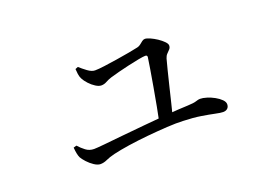

<svg xmlns="http://www.w3.org/2000/svg" viewBox="-67 -646 1135 789"><g transform="rotate(-20 500.0 -251.5)"><path d="M565.9 -440Q574.5 -442 581 -447.5Q587.6 -453 593.9 -457.8Q600.1 -462.5 606.5 -462.5Q614.4 -462.5 628.6 -456.3Q642.8 -450 657.4 -440.4Q671.9 -430.7 681.7 -420.6Q691.6 -410.6 691.6 -402.9Q691.6 -393.4 685.5 -387Q679.5 -380.7 672.9 -373.9Q666.4 -367.2 663.1 -356.2Q658.7 -340.4 651.3 -311.2Q643.9 -282.1 635.3 -246.4Q626.6 -210.7 618.3 -176.3Q609.9 -141.9 602.9 -114.7L543.8 -112.9Q550.4 -143.9 557.9 -183.9Q565.3 -223.9 572.4 -264.1Q579.5 -304.4 584.9 -337.4Q590.3 -370.5 592.7 -387.9Q593.4 -396.5 584.4 -396.5Q575.8 -396.5 554.7 -392.6Q533.6 -388.7 508.4 -382.9Q483.2 -377.2 460 -371.2Q436.8 -365.2 423 -360.9Q408.7 -356.3 397.6 -350Q386.5 -343.7 373.9 -343.7Q363.2 -343.7 349.6 -352.3Q335.9 -360.8 323.8 -373.9Q311.6 -387 305.2 -399.5Q300.2 -409.3 298.7 -421.1Q297.2 -433 296.6 -443.4L308.5 -448.2Q321.3 -436.6 338.8 -423.6Q356.3 -410.7 370.6 -410.7Q385.2 -410.7 412 -414.2Q438.7 -417.7 469.1 -422.5Q499.5 -427.4 526.1 -432.1Q552.7 -436.8 565.9 -440ZM179.1 -142.6 192.4 -146.4Q205.3 -132 220.7 -120.3Q236.2 -108.5 256.5 -108.5Q267.6 -108.5 301.2 -111.8Q334.7 -115.1 382 -119.9Q429.2 -124.7 482.5 -129.6Q535.7 -134.5 586.9 -138.9Q638.1 -143.3 679.2 -144.7Q705.7 -145.7 716.9 -149.6Q728 -153.4 735.1 -153.4Q747.5 -153.4 764.2 -148.2Q780.9 -143.1 796.6 -134.4Q812.3 -125.7 822.7 -115.3Q833.1 -104.8 833.1 -94.7Q833.1 -83.2 826.1 -76.5Q819 -69.8 806.7 -69.8Q795.6 -69.8 772.7 -74.8Q749.8 -79.7 716.7 -85Q683.5 -90.4 640.6 -91.7Q610.5 -93.3 568.7 -90.8Q526.9 -88.3 482 -84Q437.1 -79.7 396.5 -73.6Q355.8 -67.4 327.9 -60.8Q304.2 -55 289.4 -48Q274.6 -41.1 260 -41.1Q248.3 -41.1 233.2 -50.9Q218.2 -60.8 206 -74.1Q193.9 -87.4 188.6 -96.8Q181.4 -111.5 179.1 -142.6Z"/></g></svg>

Font: Noto Serif HK
Style: Regular
Weight: 200
Designer: Ryoko NISHIZUKA 西塚涼子 (kana & ideographs); Frank Grießhammer (Latin, Greek & Cyrillic); Wenlong ZHANG 张文龙 (bopomofo); San
Foundry: Adobe
Version: Version 2.001;hotconv 1.1.0;makeotfexe 2.6.0